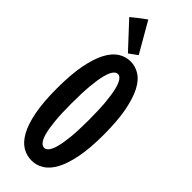

<svg xmlns="http://www.w3.org/2000/svg" viewBox="-307 -956 998 998"><g transform="rotate(45 191.5 -457.0)"><path d="M362.8 -341.8Q362.8 -243.7 349.4 -175.3Q335.9 -106.9 313 -64.2Q290 -21.5 258.8 -2.2Q227.5 17.1 191.9 17.1Q156.2 17.1 125 -1.2Q93.8 -19.5 70.3 -61.5Q46.9 -103.5 33.4 -172.4Q20 -241.2 20 -341.8Q20 -442.9 33.4 -513.4Q46.9 -584 70.3 -628.2Q93.8 -672.4 125 -692.1Q156.2 -711.9 191.9 -711.9Q227.5 -711.9 258.8 -692.6Q290 -673.3 313 -629.4Q335.9 -585.4 349.4 -514.9Q362.8 -444.3 362.8 -341.8ZM253.9 -341.8Q253.9 -418.5 249 -471.2Q244.1 -523.9 235.6 -556.9Q227.1 -589.8 215.8 -604.5Q204.6 -619.1 191.9 -619.1Q178.7 -619.1 167.2 -604.2Q155.8 -589.4 147.2 -556.4Q138.7 -523.4 133.8 -470.5Q128.9 -417.5 128.9 -341.8Q128.9 -266.6 133.8 -215.6Q138.7 -164.6 147.2 -133.5Q155.8 -102.5 167.2 -89.4Q178.7 -76.2 191.9 -76.2Q204.6 -76.2 215.8 -90.1Q227.1 -104 235.6 -135.5Q244.1 -167 249 -217.8Q253.9 -268.6 253.9 -341.8ZM198.7 -764.6 152.8 -731 23.9 -869.6Q37.1 -880.9 50.8 -891.6Q62.5 -900.9 76.4 -911.4Q90.3 -921.9 103 -930.7Z"/></g></svg>

Font: Mouse Memoirs
Style: Regular
Weight: 400
Version: Version 1.000